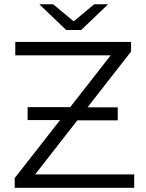

<svg xmlns="http://www.w3.org/2000/svg" viewBox="-20 -901 701 921"><path d="M50.5 0V-46.7L533 -663.6L540.8 -635.7H53.3V-700H608.7V-653.8L126.7 -36.4L118.4 -64.3H623.7V0ZM327 -323.9 306.4 -325H112.5V-387.1H344.2L364.2 -386H544.8V-323.9ZM297.7 -757 168.3 -880.6H235L361.4 -775.5H305.6L432 -880.6H498.7L369.3 -757Z"/></svg>

Font: Montserrat Alternates Thin
Style: Regular
Weight: 100
Designer: Julieta Ulanovsky
Foundry: Julieta Ulanovsky
Version: Version 9.000